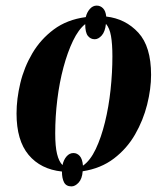

<svg xmlns="http://www.w3.org/2000/svg" viewBox="-20 -604 579 685"><path d="M235 61Q216 61 208.5 46.5Q201 32 201 8Q125 0 82 -51.5Q39 -103 39 -199Q39 -251 52.5 -307.5Q66 -364 95.5 -414Q125 -464 172 -499Q219 -534 286 -543Q290 -560 300.5 -572Q311 -584 325 -584Q338 -584 347.5 -574.5Q357 -565 359 -545Q428 -537 473.5 -487.5Q519 -438 519 -337Q519 -287 505 -231Q491 -175 462 -124.5Q433 -74 386.5 -38.5Q340 -3 275 7Q273 34 260.5 47.5Q248 61 235 61ZM276 -13Q302 -31 321.5 -72Q341 -113 354.5 -168Q368 -223 374.5 -284Q381 -345 381 -403Q381 -447 376 -475.5Q371 -504 358 -519Q355 -491 343 -477.5Q331 -464 318 -464Q303 -464 293.5 -476Q284 -488 284 -518Q260 -499 240.5 -458.5Q221 -418 206.5 -364Q192 -310 184.5 -249Q177 -188 177 -128Q177 -82 183.5 -55Q190 -28 203 -15Q207 -34 217.5 -46Q228 -58 242 -58Q255 -58 264.5 -47.5Q274 -37 276 -13Z"/></svg>

Font: Noto Serif Display ExtraCondensed ExtraBold
Style: Italic
Weight: 800
Width: 2
Italic angle: -12°
Designer: Monotype Design Team
Foundry: Monotype Imaging Inc.
Version: Version 2.009